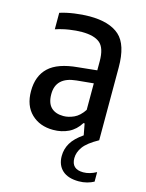

<svg xmlns="http://www.w3.org/2000/svg" viewBox="-116 -622 687 905"><g transform="rotate(15 228.0 -170.0)"><path d="M178.5 9Q113 9 72 -30.5Q31 -70 31 -141Q31 -215 75 -256.5Q119 -298 216 -306.5L307.5 -316V-360Q307.5 -425 279.2 -448.5Q251 -472 191 -472Q164 -472 130.5 -467Q97 -462 64 -451V-531.5Q95 -541.5 134 -547Q173 -552.5 207 -552.5Q305 -552.5 353.2 -509.2Q401.5 -466 401.5 -355.5V0Q349 29 329.5 56Q310 83 310 111.5Q310 165.5 367.5 165.5Q398 165.5 431 147.5V194Q416.5 202 397.8 207Q379 212 358 212Q305.5 212 277.8 186.8Q250 161.5 250 117Q250 83 267.2 53.8Q284.5 24.5 325 -3.5L314.5 -59H309Q287 -23.5 253.2 -7.2Q219.5 9 178.5 9ZM127 -152Q127 -108 148.5 -87.2Q170 -66.5 208.5 -66.5Q233 -66.5 259.5 -78.5Q286 -90.5 307.5 -123V-252.5L225 -244.5Q127 -235 127 -152Z"/></g></svg>

Font: Encode Sans Cnd Md
Style: Regular
Weight: 500
Width: 3
Designer: Multiple Designers
Foundry: Impallari Type
Version: Version 3.002; ttfautohint (v1.8.3) -l 8 -r 50 -G 200 -x 14 